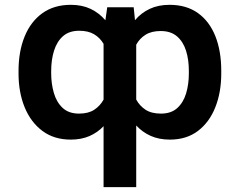

<svg xmlns="http://www.w3.org/2000/svg" viewBox="-20 -558 975 781"><path d="M401.3 203.1V-44.7Q376.8 -18.8 343.6 -4.4Q310.4 9.9 267.8 9.9Q200.3 9.9 152.9 -25.2Q105.5 -60.4 80.4 -121.3Q55.4 -182.2 55.4 -259.2V-269.2Q55.4 -349.1 80.3 -409.8Q105.1 -470.5 152.5 -504.4Q199.9 -538.4 268.1 -538.4Q313.9 -538.4 348.7 -521.8Q383.5 -505.3 408.7 -475.5L416.2 -528.4H523.8L529.1 -475.9Q554.3 -505.7 589.1 -522Q623.9 -538.4 669.7 -538.4Q738.3 -538.4 785.2 -504.8Q832 -471.2 856 -410.9Q880 -350.5 880 -270.2V-259.2Q880 -182.5 855.8 -121.6Q831.7 -60.7 785.2 -25.4Q738.6 9.9 671.2 9.9Q626.8 9.9 592.9 -5.3Q558.9 -20.6 534.1 -47.6V203.1ZM748.2 -259.2V-270.2Q748.2 -315.3 736.7 -351.9Q725.1 -388.5 699.9 -410.2Q674.7 -431.8 633.5 -431.8Q596.2 -431.8 572.1 -416.7Q547.9 -401.6 534.1 -376.1V-153.1Q547.9 -127.5 571.9 -111.7Q595.9 -95.9 634.9 -95.9Q676.1 -95.9 701 -118.4Q725.9 -141 737 -178.1Q748.2 -215.2 748.2 -259.2ZM188.2 -269.2V-259.2Q188.2 -218 198.9 -180.6Q209.5 -143.1 234.4 -119.5Q259.2 -95.9 301.5 -95.9Q339.8 -95.9 363.6 -111.7Q387.4 -127.5 401.3 -152.7V-379.6Q386.7 -404.5 362.7 -418.7Q338.8 -432.9 302.2 -432.9Q261.4 -432.9 236.3 -410.9Q211.3 -388.8 199.8 -351.7Q188.2 -314.6 188.2 -269.2Z"/></svg>

Font: Inter UI Semi Bold
Style: Regular
Weight: 600
Designer: Rasmus Andersson
Foundry: rsms
Version: 3.2;8d6f07862